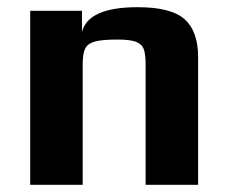

<svg xmlns="http://www.w3.org/2000/svg" viewBox="-20 -514 635 534"><path d="M64 -484H208V-425Q225 -494 363 -494Q456 -494 493.5 -460.5Q531 -427 531 -355V0H385V-336Q385 -364 379.5 -378Q374 -392 357.5 -398Q341 -404 307 -404Q264 -404 244 -398.5Q224 -393 217 -379Q210 -365 210 -336V0H64Z"/></svg>

Font: Play
Style: Bold
Weight: 700
Designer: Jonas Hecksher (Cyrillic expansion: Cyreal)
Foundry: Jonas Hecksher, Playtype, e-types AS
Version: Version 2.101; ttfautohint (v1.5.65-e2d9)